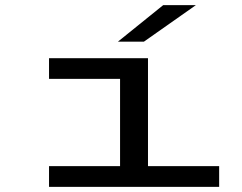

<svg xmlns="http://www.w3.org/2000/svg" viewBox="-20 -726 940 746"><path d="M170.5 0V-80.5H446.5V-419.5H170.5V-500H555V-80.5H831.5V0ZM539 -564H438L614 -706H741Z"/></svg>

Font: Trispace Expanded
Style: Regular
Weight: 400
Width: 7
Designer: Tyler Finck
Foundry: Etcetera Type Company
Version: Version 1.210; ttfautohint (v1.8.3)